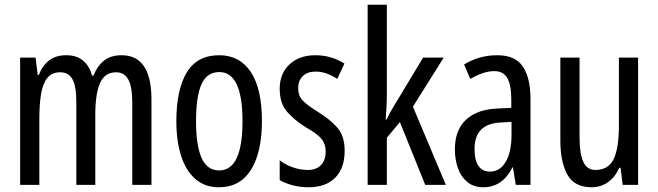

<svg xmlns="http://www.w3.org/2000/svg" viewBox="-20 -780 2777 810"><path d="M493 -547Q619 -547 619 -360V0H538V-345Q538 -415 521 -445Q504 -475 470 -475Q422 -475 402 -429.5Q382 -384 382 -296V0H302V-348Q302 -417 285.5 -446Q269 -475 234 -475Q198 -475 179 -450.5Q160 -426 153 -382Q146 -338 146 -281V0H65V-537H130L139 -464H144Q176 -547 259 -547Q305 -547 332 -523Q359 -499 368 -461H374Q393 -505 421 -526Q449 -547 493 -547Z M1085 -269Q1085 -186 1065.5 -123Q1046 -60 1006 -25Q966 10 903 10Q844 10 804 -25Q764 -60 744 -122.5Q724 -185 724 -269Q724 -402 768 -474.5Q812 -547 905 -547Q991 -547 1038 -476.5Q1085 -406 1085 -269ZM807 -269Q807 -166 830.5 -113.5Q854 -61 905 -61Q1003 -61 1003 -269Q1003 -476 905 -476Q853 -476 830 -424.5Q807 -373 807 -269Z M1434 -144Q1434 -70 1394 -30Q1354 10 1282 10Q1245 10 1214 1.5Q1183 -7 1160 -20V-104Q1182 -86 1214 -74.5Q1246 -63 1279 -63Q1314 -63 1334 -83.5Q1354 -104 1354 -141Q1354 -173 1335.5 -195Q1317 -217 1272 -242Q1222 -273 1191 -308.5Q1160 -344 1160 -406Q1160 -470 1201.5 -508.5Q1243 -547 1310 -547Q1377 -547 1433 -512L1403 -447Q1382 -461 1359 -469.5Q1336 -478 1311 -478Q1277 -478 1257.5 -459Q1238 -440 1238 -408Q1238 -376 1257 -356Q1276 -336 1323 -307Q1373 -276 1403.5 -241Q1434 -206 1434 -144Z M1612 -383Q1612 -355 1610.5 -328.5Q1609 -302 1607 -276H1611Q1619 -293 1627.5 -308.5Q1636 -324 1645 -338L1765 -537H1852L1722 -330L1861 0H1774L1667 -265L1612 -199V0H1531V-760H1612Z M2078 -547Q2154 -547 2186 -499Q2218 -451 2218 -362V0H2156L2144 -74H2142Q2100 10 2019 10Q1978 10 1951 -12.5Q1924 -35 1911.5 -71.5Q1899 -108 1899 -150Q1899 -230 1945 -274Q1991 -318 2076 -322L2137 -325V-360Q2137 -422 2120 -451Q2103 -480 2065 -480Q2021 -480 1964 -447L1938 -508Q2001 -547 2078 -547ZM2090 -263Q1982 -257 1982 -152Q1982 -103 1999 -79.5Q2016 -56 2047 -56Q2089 -56 2113.5 -97.5Q2138 -139 2138 -212V-266Z M2672 -537V0H2607L2598 -72H2592Q2575 -32 2544.5 -11Q2514 10 2476 10Q2403 10 2373.5 -43.5Q2344 -97 2344 -187V-537H2425V-202Q2425 -131 2441 -97Q2457 -63 2491 -63Q2547 -63 2569 -109Q2591 -155 2591 -251V-537Z"/></svg>

Font: Noto Sans Georgian ExtraCondensed
Style: Regular
Weight: 400
Width: 2
Designer: Monotype Design Team, Akaki Razmadze
Foundry: Google LLC
Version: Version 2.005; ttfautohint (v1.8.4.7-5d5b)